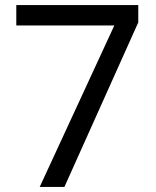

<svg xmlns="http://www.w3.org/2000/svg" viewBox="-20 -734 612 754"><path d="M136 0 429 -634H44V-714H523V-646L233 0Z"/></svg>

Font: Noto Sans Tifinagh
Style: Regular
Weight: 400
Designer: JamraPatel
Foundry: JamraPatel LLC
Version: Version 2.004; ttfautohint (v1.8.4.7-5d5b)